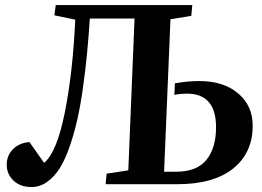

<svg xmlns="http://www.w3.org/2000/svg" viewBox="-20 -734 1045 765"><path d="M491.2 -55.2 516.1 -660.2H337.9Q333 -585.4 326.9 -521.7Q320.8 -458 311 -387.7Q301.3 -317.4 288.8 -261.2Q276.4 -205.1 258.5 -152.8Q240.7 -100.6 219 -65.4Q197.3 -30.3 168.2 -9.5Q139.2 11.2 105 11.2Q61 11.2 33.9 -14.4Q6.8 -40 6.8 -78.1Q6.8 -114.3 31.5 -139.4Q56.2 -164.6 97.2 -168L155.8 -85Q207 -127.9 238.8 -288.6Q270.5 -449.2 279.8 -655.8L196.8 -672.9L202.1 -713.9H746.1L742.2 -670.9L659.2 -657.2L633.8 -49.8H682.1Q763.7 -49.8 802.2 -96.7Q840.8 -143.6 840.8 -227.1Q840.8 -294.9 811.3 -327.9Q781.7 -360.8 727.1 -360.8Q697.3 -360.8 674.8 -356L676.8 -401.9Q725.6 -411.1 773.9 -411.1Q870.6 -411.1 928.7 -362.1Q986.8 -313 986.8 -232.9Q986.8 -125 908.9 -62.5Q831.1 0 685.1 0H400.9L404.8 -42Z"/></svg>

Font: Literata SemiBold
Style: Italic
Weight: 650
Italic angle: -2.39999°
Designer: Latin by Veronika Burian and Jose Scaglione. Greek by Irene Vlachou. Cyrillic by Vera Evstafieva
Foundry: TypeTogether
Version: Version 3.021